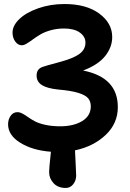

<svg xmlns="http://www.w3.org/2000/svg" viewBox="-20 -723 642 950"><path d="M305.2 207Q266.6 207 244.9 183.3Q223.1 159.7 223.1 128.9Q223.1 118.2 224.6 101.3Q226.1 84.5 228.5 61.5Q231 38.6 231.9 27.8Q141.1 21 80.6 -16.4Q20 -53.7 20 -107.9Q20 -132.3 32.7 -150.1Q45.4 -168 65.9 -168Q78.1 -168 91.3 -160.9Q104.5 -153.8 119.1 -143.3Q133.8 -132.8 153.1 -122.6Q172.4 -112.3 204.8 -105.2Q237.3 -98.1 277.8 -98.1Q344.2 -98.1 386.7 -124Q429.2 -149.9 429.2 -196.8Q429.2 -221.2 416 -236.8Q402.8 -252.4 367.7 -263.4Q332.5 -274.4 270 -279.8Q214.4 -285.2 187.7 -301.8Q161.1 -318.4 161.1 -349.1Q161.1 -377.9 184.1 -389.2Q195.8 -395 282.2 -418Q344.7 -435.1 373.8 -456.8Q402.8 -478.5 402.8 -512.2Q402.8 -542 374.8 -562Q346.7 -582 296.9 -582Q262.2 -582 231.4 -573.5Q200.7 -564.9 180.2 -552.7Q159.7 -540.5 143.1 -528.3Q126.5 -516.1 112.5 -507.6Q98.6 -499 87.9 -499Q68.8 -499 55.4 -517.6Q42 -536.1 42 -562Q42 -596.2 75.7 -628.7Q109.4 -661.1 169.4 -682.1Q229.5 -703.1 298.8 -703.1Q407.2 -703.1 471.2 -655.8Q535.2 -608.4 535.2 -540Q535.2 -489.3 500.2 -445.6Q465.3 -401.9 391.1 -374Q563 -340.3 563 -192.9Q563 -112.3 502.9 -55.4Q442.9 1.5 351.1 21Q352.1 46.9 354.5 90.6Q356.9 134.3 356.9 146Q356.9 169.9 342.3 188.5Q327.6 207 305.2 207Z"/></svg>

Font: Shantell Sans Bouncy
Style: Regular
Weight: 600
Designer: Stephen Nixon, Anya Danilova, Shantell Martin
Foundry: Arrow Type
Version: Version 1.006;[9816181b4]